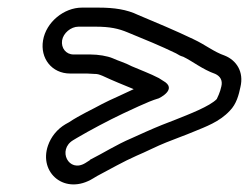

<svg xmlns="http://www.w3.org/2000/svg" viewBox="-20 -489 654 504"><path d="M173 -346C153 -346 140 -363 143 -383C146 -402 166 -419 186 -419H230C269 -419 291 -414 315 -404C359 -386 403 -368 442 -349C450 -344 454 -342 461 -340C486 -328 511 -307 545 -295C558 -289 565 -278 561 -262C558 -247 550 -231 549 -229C531 -210 476 -189 441 -175L405 -161C380 -151 347 -136 325 -126C285 -109 251 -87 217 -70C216 -70 216 -68 215 -68L204 -61C160 -34 130 -96 172 -121L182 -127C216 -147 263 -172 303 -191L344 -210C364 -219 380 -226 397 -231C397 -231 448 -255 408 -277L397 -284C374 -296 349 -305 326 -315C307 -325 291 -329 276 -336C262 -342 238 -346 217 -346ZM227 -295C236 -295 239 -294 249 -290C279 -276 302 -267 331 -255L288 -235C273 -228 261 -223 248 -216C221 -201 191 -188 161 -168L152 -163C130 -150 114 -130 106 -107C81 -35 151 25 225 -21L235 -27C271 -46 304 -65 338 -80C362 -90 393 -106 416 -115L452 -129C465 -134 476 -138 490 -144C519 -156 556 -169 583 -198C601 -216 607 -241 611 -260C621 -301 600 -331 570 -343C541 -353 520 -371 488 -386C440 -409 392 -429 342 -450C313 -464 280 -469 239 -469H195C148 -469 101 -431 93 -383C85 -336 116 -296 164 -296H208C215 -296 221 -295 227 -295Z"/></svg>

Font: Blanket
Style: BdOutlineObl
Weight: 700
Foundry: Cannot Into Space Fonts
Version: Version 0.9